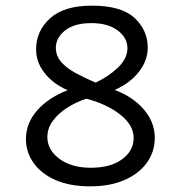

<svg xmlns="http://www.w3.org/2000/svg" viewBox="-20 -651 640 681"><path d="M300 10Q229 10 178 -12Q127 -34 99.5 -72.5Q72 -111 72 -158Q72 -214 112 -259.5Q152 -305 220 -331Q169 -353 138.5 -391.5Q108 -430 108 -476Q108 -541 157.5 -586Q207 -631 306 -631Q410 -631 457 -587.5Q504 -544 504 -482Q504 -436 472.5 -396Q441 -356 387 -332Q451 -308 490 -263Q529 -218 529 -162Q529 -113 501 -74Q473 -35 421.5 -12.5Q370 10 300 10ZM319 -358Q363 -378 397.5 -410.5Q432 -443 432 -480Q432 -517 397.5 -543Q363 -569 304 -569Q244 -569 211.5 -543.5Q179 -518 178 -483Q178 -452 198 -430Q218 -408 250 -391Q282 -374 319 -358ZM302 -56Q372 -56 413 -86Q454 -116 454 -162Q454 -207 406.5 -244.5Q359 -282 286 -301Q250 -289 218.5 -269Q187 -249 167.5 -222.5Q148 -196 148 -165Q148 -119 191 -87.5Q234 -56 302 -56Z"/></svg>

Font: Inconsolata Expanded
Style: Regular
Weight: 400
Width: 7
Monospace: yes
Designer: Raph Levien, Cyreal, Brenton Simpson
Foundry: Raph Levien, Cyreal, Google
Version: Version 3.000; ttfautohint (v1.8.2.53-6de2)